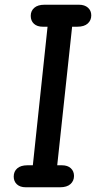

<svg xmlns="http://www.w3.org/2000/svg" viewBox="-20 -792 446 812"><path d="M109 0 191 -772H295L212 0ZM89 0Q65 0 51.5 -12.5Q38 -25 38 -45Q38 -67 53 -80Q68 -93 96 -93H242Q266 -93 279.5 -80.5Q293 -68 293 -48Q293 -27 278 -13.5Q263 0 234 0ZM161 -679Q137 -679 123.5 -691.5Q110 -704 110 -725Q110 -746 125 -759Q140 -772 168 -772H314Q338 -772 352 -759.5Q366 -747 366 -727Q366 -706 351 -692.5Q336 -679 307 -679Z"/></svg>

Font: Edu SA Beginner SemiBold
Style: Regular
Weight: 600
Version: Version 1.003